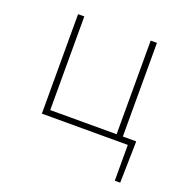

<svg xmlns="http://www.w3.org/2000/svg" viewBox="-119 -587 837 867"><g transform="rotate(20 300.0 -153.0)"><path d="M111 0V-478H141V-28H460V-478H490V0ZM524 172V0H480V-28H554V-12L550 172Z"/></g></svg>

Font: Source Code Pro ExtraLight
Style: Regular
Weight: 200
Monospace: yes
Designer: Paul D. Hunt, Teo Tuominen
Foundry: Adobe
Version: Version 1.026;hotconv 1.1.0;makeotfexe 2.6.0